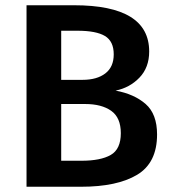

<svg xmlns="http://www.w3.org/2000/svg" viewBox="-20 -711 653 731"><path d="M578 -199Q578 -91 502 -45.5Q426 0 289 0H81V-691H262Q548 -691 548 -515Q548 -454 511 -415.5Q474 -377 420 -366Q491 -353 534.5 -315Q578 -277 578 -199ZM213 -594V-407H294Q349 -407 381 -431.5Q413 -456 413 -504Q413 -554 379.5 -574Q346 -594 275 -594ZM440 -204Q440 -263 403.5 -289Q367 -315 304 -315H213V-99H290Q363 -99 401.5 -121Q440 -143 440 -204Z"/></svg>

Font: Fira Sans Medium
Style: Regular
Weight: 500
Designer: bBox Type GmbH & Carrois Corporate GbR & Edenspiekermann AG
Foundry: bBox Type GmbH & Carrois Corporate GbR & Edenspiekermann AG
Version: Version 4.301